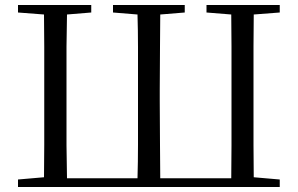

<svg xmlns="http://www.w3.org/2000/svg" viewBox="-20 -748 1191 768"><path d="M52 -698V-728H345V-698L248 -690Q247 -626 246 -560Q246 -476 246 -388V-343Q246 -253 246 -168Q247 -101 248 -35H530Q532 -102 532 -169Q532 -254 532 -343V-388Q532 -475 532 -560Q532 -626 530 -690L432 -698V-728H719V-698L621 -690Q620 -626 620 -560Q619 -475 619 -389V-343Q619 -253 620 -168Q620 -101 621 -35H905Q906 -101 906 -168V-560Q906 -625 905 -690L806 -698V-728H1099V-698L995 -690Q995 -626 994 -560Q994 -475 994 -389V-343Q994 -254 994 -169Q995 -104 995 -39L1099 -30V0H52V-30L156 -39Q157 -104 157 -169Q157 -254 157 -343V-389Q157 -475 157 -560Q157 -626 156 -690Z"/></svg>

Font: Early Summer Mincho
Style: Regular
Weight: 400
Designer: GuiWonder
Version: Version 1.002